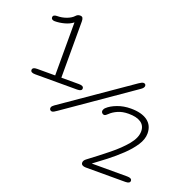

<svg xmlns="http://www.w3.org/2000/svg" viewBox="-113 -735 846 847"><g transform="rotate(20 309.5 -311.0)"><path d="M25.5 -310Q3.5 -310 3.5 -322.5Q3.5 -335.5 25.5 -335.5H110V-584.5Q94.5 -572 71.2 -565.8Q48 -559.5 25.5 -559.5Q19.5 -559.5 14.5 -562.5Q9.5 -565.5 9.5 -572Q9.5 -579 15 -581.8Q20.5 -584.5 27 -584.5Q51 -584.5 72.2 -592.5Q93.5 -600.5 104.5 -613Q108.5 -617.5 113.2 -619.5Q118 -621.5 123.5 -621.5Q132.5 -621.5 135.8 -615.8Q139 -610 139 -600V-335.5H222Q244 -335.5 244 -322.5Q244 -310 222 -310ZM150.5 -181Q146 -181 142.5 -184.2Q139 -187.5 139 -192.5Q139 -198.5 143.2 -202.8Q147.5 -207 151 -209.5L466.5 -428Q473.5 -433 478.8 -435.5Q484 -438 488 -438Q493 -438 496 -435.2Q499 -432.5 499 -427.5Q499 -418.5 486 -409.5L172.5 -192Q165.5 -187 160 -184Q154.5 -181 150.5 -181ZM580.5 -233.5Q580.5 -206.5 561.8 -178Q543 -149.5 513.8 -121.8Q484.5 -94 452.5 -69.2Q420.5 -44.5 394.5 -25.5H561Q583 -25.5 583 -12.5Q583 0 561 0H375.5Q365.5 0 359.5 -3.8Q353.5 -7.5 353.5 -15Q353.5 -20.5 356.5 -25.2Q359.5 -30 366.5 -35Q412 -69 454.2 -103Q496.5 -137 523.8 -170Q551 -203 551 -233.5Q551 -260 530.8 -273.8Q510.5 -287.5 473 -287.5Q444 -287.5 422.8 -278Q401.5 -268.5 389 -256Q384.5 -251.5 380.2 -248.5Q376 -245.5 372 -245.5Q367 -245.5 362.8 -249.5Q358.5 -253.5 358.5 -258.5Q358.5 -262.5 360.8 -267.2Q363 -272 366.5 -275Q382.5 -290.5 411.5 -301.5Q440.5 -312.5 474.5 -312.5Q525 -312.5 552.8 -292.2Q580.5 -272 580.5 -233.5Z"/></g></svg>

Font: Sono ExtraLight
Style: Regular
Weight: 200
Designer: Tyler Finck
Foundry: Tyler Finck
Version: Version 2.112